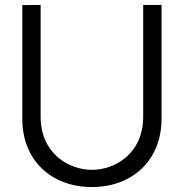

<svg xmlns="http://www.w3.org/2000/svg" viewBox="-20 -740 742 775"><path d="M351 15C515.5 15 632 -94.5 632 -260V-720H558V-269.5C558 -120 444.5 -54.5 351 -54.5C258.5 -54.5 144 -119.5 144 -269.5V-720L70 -719.5V-260C70 -93.5 186.5 15 351 15Z"/></svg>

Font: Hauora
Style: Regular
Weight: 400
Designer: Mikhail Sharanda
Foundry: WCYS & Co.
Version: Version 1.010